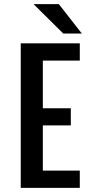

<svg xmlns="http://www.w3.org/2000/svg" viewBox="-20 -910 490 930"><path d="M376.5 -747.5H286.5L142.5 -890H265ZM366.5 -616.5H187.5V-385.5H323V-302.5H187.5V-83.5H366.5V0H80.5V-700H366.5Z"/></svg>

Font: League Mono Condensed Medium
Style: Regular
Weight: 500
Width: 1
Designer: Tyler Finck
Foundry: The League of Moveable Type / Tyler Finck
Version: Version 2.210